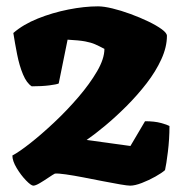

<svg xmlns="http://www.w3.org/2000/svg" viewBox="-20 -585 585 605"><path d="M85 0Q78 0 62 -16.5Q46 -33 32.5 -55.5Q19 -78 19 -95Q40 -106 75 -133.5Q110 -161 150.5 -199Q191 -237 227 -279Q263 -321 286 -360.5Q309 -400 309 -431Q292 -440 279.5 -445.5Q267 -451 248.5 -454.5Q230 -458 193 -460L165 -322Q159 -319 135.5 -316Q112 -313 80 -313Q64 -323 52.5 -350.5Q41 -378 34 -413.5Q27 -449 22 -481Q53 -508 99 -526.5Q145 -545 195.5 -555Q246 -565 289 -565Q307 -565 334 -558.5Q361 -552 391 -541Q421 -530 447 -517.5Q473 -505 489.5 -493Q506 -481 506 -472Q506 -437 488.5 -398.5Q471 -360 442 -322.5Q413 -285 379 -251Q345 -217 312 -189.5Q279 -162 253 -144L391 -125L437 -203Q467 -203 487 -197.5Q507 -192 514 -188Q514 -147 509 -106.5Q504 -66 500 -49Q490 -40 469.5 -28.5Q449 -17 427 -8.5Q405 0 390 0Q382 0 358.5 -4Q335 -8 304.5 -14Q274 -20 243 -26Q212 -32 187.5 -35.5Q163 -39 153 -38Q147 -35 133 -25.5Q119 -16 105.5 -8Q92 0 85 0Z"/></svg>

Font: Texturina Medium 12pt Black
Style: Regular
Weight: 900
Version: Version 1.002